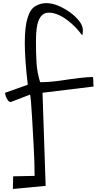

<svg xmlns="http://www.w3.org/2000/svg" viewBox="-20 -831 634 1259"><path d="M586.9 -326.2Q591.8 -326.2 591.8 -299.8Q591.8 -273.4 593.8 -263.7L258.8 -222.7L279.3 387.7L64.5 408.2L66.4 325.2L207 322.3Q207 235.4 200.2 115.2Q193.4 -4.9 190.4 -58.6Q183.6 -175.8 177.7 -210.9L50.8 -162.1Q38.1 -162.1 29.3 -176.8Q13.7 -202.1 13.7 -222.7L162.1 -275.4Q142.6 -443.4 142.6 -548.3Q142.6 -653.3 160.2 -711.9Q177.7 -770.5 211.4 -790.5Q245.1 -810.5 283.2 -810.5Q321.3 -810.5 360.8 -793.9Q400.4 -777.3 436.5 -752Q472.7 -726.6 498 -694.8Q523.4 -663.1 523.4 -632.8Q523.4 -609.4 518.6 -599.6Q479.5 -654.3 423.8 -697.3Q357.4 -748 298.8 -748Q243.2 -748 224.6 -668.9Q215.8 -627.9 215.8 -553.2Q215.8 -478.5 219.7 -416.5Q223.6 -354.5 243.2 -292Q303.7 -292 378.9 -302.7Q523.4 -325.2 586.9 -326.2Z"/></svg>

Font: Architects Daughter
Style: Regular
Weight: 400
Designer: Kimberly Geswein
Foundry: Kimberly Geswein
Version: Version 1.002 2010